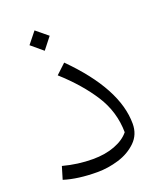

<svg xmlns="http://www.w3.org/2000/svg" viewBox="-131 -768 725 865"><g transform="rotate(-20 231.5 -335.5)"><path d="M27 -8 45 -68Q116 -49 188 -49Q247 -49 293 -66.5Q339 -84 363 -114Q362 -212 309 -295Q256 -378 167 -458L214 -502Q410 -306 410 -138Q410 -86 375 -52Q340 -18 289 -2.5Q238 13 187 13Q94 13 27 -8ZM94 -629 138 -684 194 -638 150 -582Z"/></g></svg>

Font: FiraGO Light
Style: Italic
Weight: 300
Italic angle: -8°
Designer: bBox Type GmbH
Foundry: bBox Type GmbH
Version: Version 1.001